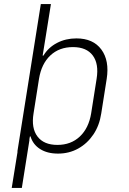

<svg xmlns="http://www.w3.org/2000/svg" viewBox="-20 -750 640 950"><path d="M38 180 67 0H66L182 -730H232L208 -580L191 -475H195Q219 -515 262 -537.5Q305 -560 358 -560Q441 -560 481.5 -505Q522 -450 508 -360L481 -189Q472 -129 442 -84.5Q412 -40 367 -15Q322 10 267 10Q214 10 178.5 -12.5Q143 -35 131 -75H128L125 -59H126L88 180ZM264 -33Q331 -33 375 -74.5Q419 -116 431 -189L458 -360Q470 -434 439 -475.5Q408 -517 341 -517Q273 -517 229 -475.5Q185 -434 173 -360L146 -189Q134 -116 165.5 -74.5Q197 -33 264 -33Z"/></svg>

Font: NKDuy Mono Thin
Style: Italic
Weight: 100
Italic angle: -9°
Monospace: yes
Designer: NKDuy
Foundry: NKDuy
Version: Version 2.251; ttfautohint (v1.8.4.7-5d5b)